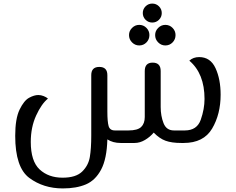

<svg xmlns="http://www.w3.org/2000/svg" viewBox="-20 -799 1318 1073"><path d="M1213 -270Q1213 -161 1165.5 -80.5Q1118 0 1006 0H994Q939 0 905 -12.5Q871 -25 839 -58Q819 -34 790.5 -17Q762 0 732 0H654Q611 0 580 -20Q577 89 545 149Q513 209 460 231.5Q407 254 331 254Q223 254 144 195.5Q65 137 65 -40Q65 -136 89.5 -186.5Q114 -237 142.5 -252.5Q171 -268 194 -268Q209 -268 224 -262Q239 -256 248 -248Q212 -219 182 -153.5Q152 -88 152 -6Q152 102 201.5 148Q251 194 330 194Q404 194 439 160Q474 126 482 78.5Q490 31 490 -41V-379Q490 -425 535 -425Q580 -425 580 -379V-177V-176Q580 -119 587 -94.5Q594 -70 622 -70H698Q749 -70 769 -89.5Q789 -109 789 -145V-402Q789 -449 833 -449Q878 -449 878 -402V-201Q878 -151 894 -110.5Q910 -70 952 -70H1013Q1081 -70 1102 -130Q1123 -190 1123 -246Q1123 -388 1038 -460Q1060 -480 1093 -480Q1156 -480 1184.5 -418Q1213 -356 1213 -270ZM884 -726Q884 -704 868.5 -688.5Q853 -673 831 -673Q809 -673 793.5 -688.5Q778 -704 778 -726Q778 -748 793.5 -763.5Q809 -779 831 -779Q853 -779 868.5 -763.5Q884 -748 884 -726ZM815 -603Q815 -579 798.5 -562Q782 -545 758 -545Q735 -545 718 -562Q701 -579 701 -603Q701 -626 718 -643Q735 -660 758 -660Q782 -660 798.5 -643Q815 -626 815 -603ZM961 -603Q961 -579 944.5 -562Q928 -545 904 -545Q881 -545 864 -562Q847 -579 847 -603Q847 -626 864 -643Q881 -660 904 -660Q928 -660 944.5 -643Q961 -626 961 -603Z"/></svg>

Font: El Messiri
Style: Regular
Weight: 400
Designer: Mohamed Gaber
Foundry: Kief Type Foundry
Version: Version 2.006